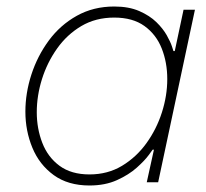

<svg xmlns="http://www.w3.org/2000/svg" viewBox="-20 -560 633 590"><path d="M331 -540Q376 -540 408 -526Q440 -512 460.5 -492Q481 -472 492.5 -451.5Q504 -431 508.5 -417Q513 -403 513 -403H517L544 -530H579L466 0H431L453 -100H449Q449 -100 437 -83.5Q425 -67 400.5 -45Q376 -23 339.5 -6.5Q303 10 255 10Q189 10 145 -22Q101 -54 79.5 -106Q58 -158 58 -217Q58 -274 76.5 -331Q95 -388 130 -435.5Q165 -483 216 -511.5Q267 -540 331 -540ZM331 -506Q274 -506 230 -480Q186 -454 155.5 -411Q125 -368 109 -317Q93 -266 93 -215Q93 -165 110 -121Q127 -77 163 -50.5Q199 -24 255 -24Q311 -24 355 -50.5Q399 -77 430 -120Q461 -163 477.5 -214.5Q494 -266 494 -317Q494 -368 477 -411Q460 -454 424 -480Q388 -506 331 -506Z"/></svg>

Font: Be Vietnam Pro Thin
Style: Italic
Weight: 100
Italic angle: -12°
Designer: Lam Bao, Tony Le, Vietanh Nguyen
Foundry: Yellow Type Foundry
Version: Version 1.002; ttfautohint (v1.8.3)